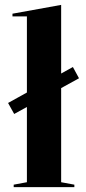

<svg xmlns="http://www.w3.org/2000/svg" viewBox="-20 -765 352 785"><path d="M38 -299 13 -344 278 -491 303 -445ZM230 -20 284 -10V0H36V-10L90 -20V-698H31V-709L230 -745Z"/></svg>

Font: Kalnia Medium
Style: Regular
Weight: 500
Designer: Frida Medrano
Foundry: Frida Medrano
Version: Version 1.105